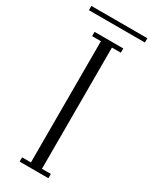

<svg xmlns="http://www.w3.org/2000/svg" viewBox="-249 -847 715 897"><g transform="rotate(30 109.0 -399.0)"><path d="M32 0V-23H79.5V-677H32V-700H187V-677H139V-23H187V0ZM-41.5 -774.5V-797.5H260.5V-774.5Z"/></g></svg>

Font: Imbue 48pt Light
Style: Regular
Weight: 300
Designer: Tyler Finck
Foundry: Etcetera Type Company
Version: Version 1.102